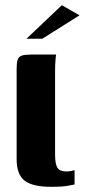

<svg xmlns="http://www.w3.org/2000/svg" viewBox="-20 -715 326 739"><path d="M176 4Q106 4 75 -19.5Q44 -43 44 -103V-451Q44 -473 48 -485Q52 -497 64 -501Q76 -505 99 -505H196Q195 -502 193.5 -483Q192 -464 192 -441V-120Q192 -84 201 -69.5Q210 -55 235 -55Q244 -55 254.5 -57Q265 -59 267 -60V-5Q260 -4 241 0Q222 4 176 4ZM82 -566 218 -695 286 -656 143 -566Z"/></svg>

Font: r_Genos
Style: Bold
Weight: 700
Designer: Robert E. Leuschke
Foundry: Robert E. Leuschke
Version: Version 2.000;June 29, 2024;FontCreator 14.0.0.2814 32-bit